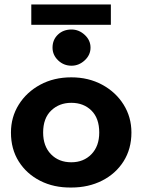

<svg xmlns="http://www.w3.org/2000/svg" viewBox="-20 -828 640 859"><path d="M299 11Q221 12 160 -19Q99 -50 64 -105.5Q29 -161 29 -235Q29 -304 64 -360Q99 -416 160 -449Q221 -482 299 -482Q376 -482 437 -449Q498 -416 533 -360Q568 -304 568 -235Q568 -162 533 -106.5Q498 -51 437 -20Q376 11 299 11ZM299 -102Q354 -102 389 -138Q424 -174 424 -235Q424 -299 389 -333.5Q354 -368 299 -368Q245 -368 209 -333.5Q173 -299 173 -235Q173 -174 208 -138Q243 -102 299 -102ZM300 -534Q265 -534 240 -558Q215 -582 215 -615Q215 -650 239 -673Q263 -696 300 -696Q333 -696 359 -672Q385 -648 385 -615Q385 -582 359 -558Q333 -534 300 -534ZM120 -717V-808H476V-717Z"/></svg>

Font: Inconsolata Expanded Black
Style: Regular
Weight: 900
Width: 7
Monospace: yes
Designer: Raph Levien, Cyreal, Brenton Simpson
Foundry: Raph Levien, Cyreal, Google
Version: Version 3.001; ttfautohint (v1.8.2.53-6de2)